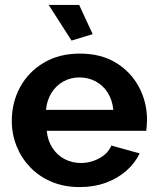

<svg xmlns="http://www.w3.org/2000/svg" viewBox="-20 -751 639 781"><path d="M304 10Q241 10 190 -11.5Q139 -33 103 -70.5Q67 -108 47.5 -156.5Q28 -205 28 -259Q28 -334 61.5 -396Q95 -458 157.5 -495.5Q220 -533 305 -533Q391 -533 452 -495.5Q513 -458 545.5 -396.5Q578 -335 578 -264Q578 -252 577 -239.5Q576 -227 575 -219H170Q174 -179 193.5 -149Q213 -119 243.5 -103.5Q274 -88 309 -88Q349 -88 384.5 -107.5Q420 -127 433 -159L548 -127Q529 -87 493.5 -56Q458 -25 410 -7.5Q362 10 304 10ZM167 -304H441Q437 -344 418.5 -373.5Q400 -403 370 -419.5Q340 -436 303 -436Q267 -436 237.5 -419.5Q208 -403 189.5 -373.5Q171 -344 167 -304ZM178 -731H302L357 -612L271 -586Z"/></svg>

Font: Raleway Thin
Style: Bold
Weight: 700
Version: Version 4.026